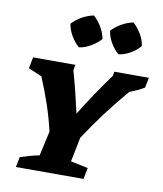

<svg xmlns="http://www.w3.org/2000/svg" viewBox="-87 -855 784 926"><g transform="rotate(10 305.5 -392.5)"><path d="M54 0 64 -50Q86 -57 108 -63.5Q130 -70 157 -75L184 -196Q169 -261 147.5 -324.5Q126 -388 99 -452L33 -480L44 -535H251L246 -508Q261 -455 273.5 -404.5Q286 -354 297 -304Q358 -404 438 -514L442 -535H611L601 -485Q566 -465 530 -452Q475 -388 426 -322.5Q377 -257 335 -192L311 -73L396 -55L385 0ZM298 -785Q321 -764 337 -736.5Q353 -709 358 -680Q338 -658 310 -641.5Q282 -625 253 -621Q231 -640 214.5 -668Q198 -696 193 -726Q213 -748 240.5 -763.5Q268 -779 298 -785ZM492 -785Q515 -763 531 -736Q547 -709 551 -680Q532 -657 504 -641Q476 -625 447 -621Q425 -639 408.5 -667Q392 -695 387 -726Q408 -748 435 -763.5Q462 -779 492 -785Z"/></g></svg>

Font: Piazzolla SC
Style: Bold Italic
Weight: 700
Italic angle: -11.3°
Designer: Juan Pablo del Peral
Foundry: Huerta Tipografica
Version: Version 1.330